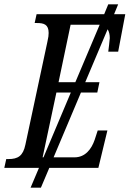

<svg xmlns="http://www.w3.org/2000/svg" viewBox="-37 -780 602 892"><path d="M-17 0H144L105 92H153L192 0H420L462 -174H417L403 -131C388 -87 359 -49 309 -49H212L339 -350H415L425 -398H359L463 -644C470 -633 473 -619 473 -603C473 -595 467 -549 466 -540H512L545 -714H493L512 -760H466L447 -714H133L124 -673H135C166 -673 189 -667 189 -627C189 -617 188 -606 183 -585L81 -108C70 -55 46 -41 2 -41H-8ZM235 -398 291 -665H419C421 -665 423 -665 426 -665L313 -398ZM161 -49 225 -350H292L165 -49Z"/></svg>

Font: Noto Serif ExtraCondensed
Style: Italic
Weight: 400
Width: 2
Italic angle: -12°
Designer: Monotype Design Team
Foundry: Monotype Imaging Inc.
Version: Version 2.014